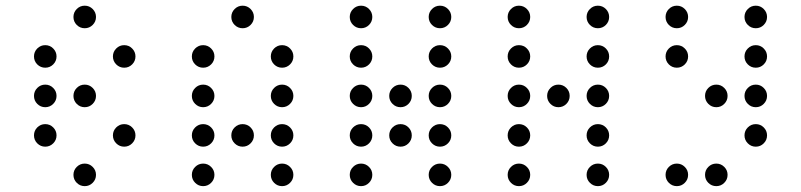

<svg xmlns="http://www.w3.org/2000/svg" viewBox="-20 -674 2774 665"><path d="M234.4 -615.2Q234.4 -631.3 245.8 -642.8Q257.3 -654.3 273.4 -654.3Q289.6 -654.3 301 -642.8Q312.5 -631.3 312.5 -615.2Q312.5 -599.1 301 -587.6Q289.6 -576.2 273.4 -576.2Q257.3 -576.2 245.8 -587.6Q234.4 -599.1 234.4 -615.2ZM371.1 -478.5Q371.1 -494.6 382.6 -506.1Q394 -517.6 410.2 -517.6Q426.3 -517.6 437.7 -506.1Q449.2 -494.6 449.2 -478.5Q449.2 -462.4 437.7 -450.9Q426.3 -439.5 410.2 -439.5Q394 -439.5 382.6 -450.9Q371.1 -462.4 371.1 -478.5ZM97.7 -478.5Q97.7 -494.6 109.1 -506.1Q120.6 -517.6 136.7 -517.6Q152.8 -517.6 164.3 -506.1Q175.8 -494.6 175.8 -478.5Q175.8 -462.4 164.3 -450.9Q152.8 -439.5 136.7 -439.5Q120.6 -439.5 109.1 -450.9Q97.7 -462.4 97.7 -478.5ZM97.7 -341.8Q97.7 -357.9 109.1 -369.4Q120.6 -380.9 136.7 -380.9Q152.8 -380.9 164.3 -369.4Q175.8 -357.9 175.8 -341.8Q175.8 -325.7 164.3 -314.2Q152.8 -302.7 136.7 -302.7Q120.6 -302.7 109.1 -314.2Q97.7 -325.7 97.7 -341.8ZM371.1 -205.1Q371.1 -221.2 382.6 -232.7Q394 -244.1 410.2 -244.1Q426.3 -244.1 437.7 -232.7Q449.2 -221.2 449.2 -205.1Q449.2 -189 437.7 -177.5Q426.3 -166 410.2 -166Q394 -166 382.6 -177.5Q371.1 -189 371.1 -205.1ZM97.7 -205.1Q97.7 -221.2 109.1 -232.7Q120.6 -244.1 136.7 -244.1Q152.8 -244.1 164.3 -232.7Q175.8 -221.2 175.8 -205.1Q175.8 -189 164.3 -177.5Q152.8 -166 136.7 -166Q120.6 -166 109.1 -177.5Q97.7 -189 97.7 -205.1ZM234.4 -68.4Q234.4 -84.5 245.8 -95.9Q257.3 -107.4 273.4 -107.4Q289.6 -107.4 301 -95.9Q312.5 -84.5 312.5 -68.4Q312.5 -52.2 301 -40.8Q289.6 -29.3 273.4 -29.3Q257.3 -29.3 245.8 -40.8Q234.4 -52.2 234.4 -68.4ZM234.4 -341.8Q234.4 -357.9 245.8 -369.4Q257.3 -380.9 273.4 -380.9Q289.6 -380.9 301 -369.4Q312.5 -357.9 312.5 -341.8Q312.5 -325.7 301 -314.2Q289.6 -302.7 273.4 -302.7Q257.3 -302.7 245.8 -314.2Q234.4 -325.7 234.4 -341.8Z M859.4 -615.2Q859.4 -599.1 847.9 -587.6Q836.4 -576.2 820.3 -576.2Q804.2 -576.2 792.7 -587.6Q781.2 -599.1 781.2 -615.2Q781.2 -631.3 792.7 -642.8Q804.2 -654.3 820.3 -654.3Q836.4 -654.3 847.9 -642.8Q859.4 -631.3 859.4 -615.2ZM722.7 -478.5Q722.7 -462.4 711.2 -450.9Q699.7 -439.5 683.6 -439.5Q667.5 -439.5 656 -450.9Q644.5 -462.4 644.5 -478.5Q644.5 -494.6 656 -506.1Q667.5 -517.6 683.6 -517.6Q699.7 -517.6 711.2 -506.1Q722.7 -494.6 722.7 -478.5ZM996.1 -478.5Q996.1 -462.4 984.6 -450.9Q973.1 -439.5 957 -439.5Q940.9 -439.5 929.4 -450.9Q918 -462.4 918 -478.5Q918 -494.6 929.4 -506.1Q940.9 -517.6 957 -517.6Q973.1 -517.6 984.6 -506.1Q996.1 -494.6 996.1 -478.5ZM722.7 -341.8Q722.7 -325.7 711.2 -314.2Q699.7 -302.7 683.6 -302.7Q667.5 -302.7 656 -314.2Q644.5 -325.7 644.5 -341.8Q644.5 -357.9 656 -369.4Q667.5 -380.9 683.6 -380.9Q699.7 -380.9 711.2 -369.4Q722.7 -357.9 722.7 -341.8ZM996.1 -341.8Q996.1 -325.7 984.6 -314.2Q973.1 -302.7 957 -302.7Q940.9 -302.7 929.4 -314.2Q918 -325.7 918 -341.8Q918 -357.9 929.4 -369.4Q940.9 -380.9 957 -380.9Q973.1 -380.9 984.6 -369.4Q996.1 -357.9 996.1 -341.8ZM722.7 -205.1Q722.7 -189 711.2 -177.5Q699.7 -166 683.6 -166Q667.5 -166 656 -177.5Q644.5 -189 644.5 -205.1Q644.5 -221.2 656 -232.7Q667.5 -244.1 683.6 -244.1Q699.7 -244.1 711.2 -232.7Q722.7 -221.2 722.7 -205.1ZM859.4 -205.1Q859.4 -189 847.9 -177.5Q836.4 -166 820.3 -166Q804.2 -166 792.7 -177.5Q781.2 -189 781.2 -205.1Q781.2 -221.2 792.7 -232.7Q804.2 -244.1 820.3 -244.1Q836.4 -244.1 847.9 -232.7Q859.4 -221.2 859.4 -205.1ZM996.1 -205.1Q996.1 -189 984.6 -177.5Q973.1 -166 957 -166Q940.9 -166 929.4 -177.5Q918 -189 918 -205.1Q918 -221.2 929.4 -232.7Q940.9 -244.1 957 -244.1Q973.1 -244.1 984.6 -232.7Q996.1 -221.2 996.1 -205.1ZM722.7 -68.4Q722.7 -52.2 711.2 -40.8Q699.7 -29.3 683.6 -29.3Q667.5 -29.3 656 -40.8Q644.5 -52.2 644.5 -68.4Q644.5 -84.5 656 -95.9Q667.5 -107.4 683.6 -107.4Q699.7 -107.4 711.2 -95.9Q722.7 -84.5 722.7 -68.4ZM996.1 -68.4Q996.1 -52.2 984.6 -40.8Q973.1 -29.3 957 -29.3Q940.9 -29.3 929.4 -40.8Q918 -52.2 918 -68.4Q918 -84.5 929.4 -95.9Q940.9 -107.4 957 -107.4Q973.1 -107.4 984.6 -95.9Q996.1 -84.5 996.1 -68.4Z M1269.5 -615.2Q1269.5 -599.1 1258.1 -587.6Q1246.6 -576.2 1230.5 -576.2Q1214.4 -576.2 1202.9 -587.6Q1191.4 -599.1 1191.4 -615.2Q1191.4 -631.3 1202.9 -642.8Q1214.4 -654.3 1230.5 -654.3Q1246.6 -654.3 1258.1 -642.8Q1269.5 -631.3 1269.5 -615.2ZM1543 -615.2Q1543 -599.1 1531.5 -587.6Q1520 -576.2 1503.9 -576.2Q1487.8 -576.2 1476.3 -587.6Q1464.8 -599.1 1464.8 -615.2Q1464.8 -631.3 1476.3 -642.8Q1487.8 -654.3 1503.9 -654.3Q1520 -654.3 1531.5 -642.8Q1543 -631.3 1543 -615.2ZM1269.5 -478.5Q1269.5 -462.4 1258.1 -450.9Q1246.6 -439.5 1230.5 -439.5Q1214.4 -439.5 1202.9 -450.9Q1191.4 -462.4 1191.4 -478.5Q1191.4 -494.6 1202.9 -506.1Q1214.4 -517.6 1230.5 -517.6Q1246.6 -517.6 1258.1 -506.1Q1269.5 -494.6 1269.5 -478.5ZM1543 -478.5Q1543 -462.4 1531.5 -450.9Q1520 -439.5 1503.9 -439.5Q1487.8 -439.5 1476.3 -450.9Q1464.8 -462.4 1464.8 -478.5Q1464.8 -494.6 1476.3 -506.1Q1487.8 -517.6 1503.9 -517.6Q1520 -517.6 1531.5 -506.1Q1543 -494.6 1543 -478.5ZM1269.5 -341.8Q1269.5 -325.7 1258.1 -314.2Q1246.6 -302.7 1230.5 -302.7Q1214.4 -302.7 1202.9 -314.2Q1191.4 -325.7 1191.4 -341.8Q1191.4 -357.9 1202.9 -369.4Q1214.4 -380.9 1230.5 -380.9Q1246.6 -380.9 1258.1 -369.4Q1269.5 -357.9 1269.5 -341.8ZM1406.2 -341.8Q1406.2 -325.7 1394.8 -314.2Q1383.3 -302.7 1367.2 -302.7Q1351.1 -302.7 1339.6 -314.2Q1328.1 -325.7 1328.1 -341.8Q1328.1 -357.9 1339.6 -369.4Q1351.1 -380.9 1367.2 -380.9Q1383.3 -380.9 1394.8 -369.4Q1406.2 -357.9 1406.2 -341.8ZM1543 -341.8Q1543 -325.7 1531.5 -314.2Q1520 -302.7 1503.9 -302.7Q1487.8 -302.7 1476.3 -314.2Q1464.8 -325.7 1464.8 -341.8Q1464.8 -357.9 1476.3 -369.4Q1487.8 -380.9 1503.9 -380.9Q1520 -380.9 1531.5 -369.4Q1543 -357.9 1543 -341.8ZM1269.5 -205.1Q1269.5 -189 1258.1 -177.5Q1246.6 -166 1230.5 -166Q1214.4 -166 1202.9 -177.5Q1191.4 -189 1191.4 -205.1Q1191.4 -221.2 1202.9 -232.7Q1214.4 -244.1 1230.5 -244.1Q1246.6 -244.1 1258.1 -232.7Q1269.5 -221.2 1269.5 -205.1ZM1406.2 -205.1Q1406.2 -189 1394.8 -177.5Q1383.3 -166 1367.2 -166Q1351.1 -166 1339.6 -177.5Q1328.1 -189 1328.1 -205.1Q1328.1 -221.2 1339.6 -232.7Q1351.1 -244.1 1367.2 -244.1Q1383.3 -244.1 1394.8 -232.7Q1406.2 -221.2 1406.2 -205.1ZM1543 -205.1Q1543 -189 1531.5 -177.5Q1520 -166 1503.9 -166Q1487.8 -166 1476.3 -177.5Q1464.8 -189 1464.8 -205.1Q1464.8 -221.2 1476.3 -232.7Q1487.8 -244.1 1503.9 -244.1Q1520 -244.1 1531.5 -232.7Q1543 -221.2 1543 -205.1ZM1269.5 -68.4Q1269.5 -52.2 1258.1 -40.8Q1246.6 -29.3 1230.5 -29.3Q1214.4 -29.3 1202.9 -40.8Q1191.4 -52.2 1191.4 -68.4Q1191.4 -84.5 1202.9 -95.9Q1214.4 -107.4 1230.5 -107.4Q1246.6 -107.4 1258.1 -95.9Q1269.5 -84.5 1269.5 -68.4ZM1543 -68.4Q1543 -52.2 1531.5 -40.8Q1520 -29.3 1503.9 -29.3Q1487.8 -29.3 1476.3 -40.8Q1464.8 -52.2 1464.8 -68.4Q1464.8 -84.5 1476.3 -95.9Q1487.8 -107.4 1503.9 -107.4Q1520 -107.4 1531.5 -95.9Q1543 -84.5 1543 -68.4Z M1816.4 -615.2Q1816.4 -599.1 1804.9 -587.6Q1793.5 -576.2 1777.3 -576.2Q1761.2 -576.2 1749.8 -587.6Q1738.3 -599.1 1738.3 -615.2Q1738.3 -631.3 1749.8 -642.8Q1761.2 -654.3 1777.3 -654.3Q1793.5 -654.3 1804.9 -642.8Q1816.4 -631.3 1816.4 -615.2ZM2089.8 -615.2Q2089.8 -599.1 2078.4 -587.6Q2066.9 -576.2 2050.8 -576.2Q2034.7 -576.2 2023.2 -587.6Q2011.7 -599.1 2011.7 -615.2Q2011.7 -631.3 2023.2 -642.8Q2034.7 -654.3 2050.8 -654.3Q2066.9 -654.3 2078.4 -642.8Q2089.8 -631.3 2089.8 -615.2ZM1816.4 -478.5Q1816.4 -462.4 1804.9 -450.9Q1793.5 -439.5 1777.3 -439.5Q1761.2 -439.5 1749.8 -450.9Q1738.3 -462.4 1738.3 -478.5Q1738.3 -494.6 1749.8 -506.1Q1761.2 -517.6 1777.3 -517.6Q1793.5 -517.6 1804.9 -506.1Q1816.4 -494.6 1816.4 -478.5ZM2089.8 -478.5Q2089.8 -462.4 2078.4 -450.9Q2066.9 -439.5 2050.8 -439.5Q2034.7 -439.5 2023.2 -450.9Q2011.7 -462.4 2011.7 -478.5Q2011.7 -494.6 2023.2 -506.1Q2034.7 -517.6 2050.8 -517.6Q2066.9 -517.6 2078.4 -506.1Q2089.8 -494.6 2089.8 -478.5ZM1816.4 -341.8Q1816.4 -325.7 1804.9 -314.2Q1793.5 -302.7 1777.3 -302.7Q1761.2 -302.7 1749.8 -314.2Q1738.3 -325.7 1738.3 -341.8Q1738.3 -357.9 1749.8 -369.4Q1761.2 -380.9 1777.3 -380.9Q1793.5 -380.9 1804.9 -369.4Q1816.4 -357.9 1816.4 -341.8ZM1953.1 -341.8Q1953.1 -325.7 1941.7 -314.2Q1930.2 -302.7 1914.1 -302.7Q1897.9 -302.7 1886.5 -314.2Q1875 -325.7 1875 -341.8Q1875 -357.9 1886.5 -369.4Q1897.9 -380.9 1914.1 -380.9Q1930.2 -380.9 1941.7 -369.4Q1953.1 -357.9 1953.1 -341.8ZM2089.8 -341.8Q2089.8 -325.7 2078.4 -314.2Q2066.9 -302.7 2050.8 -302.7Q2034.7 -302.7 2023.2 -314.2Q2011.7 -325.7 2011.7 -341.8Q2011.7 -357.9 2023.2 -369.4Q2034.7 -380.9 2050.8 -380.9Q2066.9 -380.9 2078.4 -369.4Q2089.8 -357.9 2089.8 -341.8ZM1816.4 -205.1Q1816.4 -189 1804.9 -177.5Q1793.5 -166 1777.3 -166Q1761.2 -166 1749.8 -177.5Q1738.3 -189 1738.3 -205.1Q1738.3 -221.2 1749.8 -232.7Q1761.2 -244.1 1777.3 -244.1Q1793.5 -244.1 1804.9 -232.7Q1816.4 -221.2 1816.4 -205.1ZM2089.8 -205.1Q2089.8 -189 2078.4 -177.5Q2066.9 -166 2050.8 -166Q2034.7 -166 2023.2 -177.5Q2011.7 -189 2011.7 -205.1Q2011.7 -221.2 2023.2 -232.7Q2034.7 -244.1 2050.8 -244.1Q2066.9 -244.1 2078.4 -232.7Q2089.8 -221.2 2089.8 -205.1ZM1816.4 -68.4Q1816.4 -52.2 1804.9 -40.8Q1793.5 -29.3 1777.3 -29.3Q1761.2 -29.3 1749.8 -40.8Q1738.3 -52.2 1738.3 -68.4Q1738.3 -84.5 1749.8 -95.9Q1761.2 -107.4 1777.3 -107.4Q1793.5 -107.4 1804.9 -95.9Q1816.4 -84.5 1816.4 -68.4ZM2089.8 -68.4Q2089.8 -52.2 2078.4 -40.8Q2066.9 -29.3 2050.8 -29.3Q2034.7 -29.3 2023.2 -40.8Q2011.7 -52.2 2011.7 -68.4Q2011.7 -84.5 2023.2 -95.9Q2034.7 -107.4 2050.8 -107.4Q2066.9 -107.4 2078.4 -95.9Q2089.8 -84.5 2089.8 -68.4Z M2363.3 -615.2Q2363.3 -599.1 2351.8 -587.6Q2340.3 -576.2 2324.2 -576.2Q2308.1 -576.2 2296.6 -587.6Q2285.2 -599.1 2285.2 -615.2Q2285.2 -631.3 2296.6 -642.8Q2308.1 -654.3 2324.2 -654.3Q2340.3 -654.3 2351.8 -642.8Q2363.3 -631.3 2363.3 -615.2ZM2636.7 -615.2Q2636.7 -599.1 2625.2 -587.6Q2613.8 -576.2 2597.7 -576.2Q2581.5 -576.2 2570.1 -587.6Q2558.6 -599.1 2558.6 -615.2Q2558.6 -631.3 2570.1 -642.8Q2581.5 -654.3 2597.7 -654.3Q2613.8 -654.3 2625.2 -642.8Q2636.7 -631.3 2636.7 -615.2ZM2363.3 -478.5Q2363.3 -462.4 2351.8 -450.9Q2340.3 -439.5 2324.2 -439.5Q2308.1 -439.5 2296.6 -450.9Q2285.2 -462.4 2285.2 -478.5Q2285.2 -494.6 2296.6 -506.1Q2308.1 -517.6 2324.2 -517.6Q2340.3 -517.6 2351.8 -506.1Q2363.3 -494.6 2363.3 -478.5ZM2636.7 -478.5Q2636.7 -462.4 2625.2 -450.9Q2613.8 -439.5 2597.7 -439.5Q2581.5 -439.5 2570.1 -450.9Q2558.6 -462.4 2558.6 -478.5Q2558.6 -494.6 2570.1 -506.1Q2581.5 -517.6 2597.7 -517.6Q2613.8 -517.6 2625.2 -506.1Q2636.7 -494.6 2636.7 -478.5ZM2500 -341.8Q2500 -325.7 2488.5 -314.2Q2477.1 -302.7 2460.9 -302.7Q2444.8 -302.7 2433.3 -314.2Q2421.9 -325.7 2421.9 -341.8Q2421.9 -357.9 2433.3 -369.4Q2444.8 -380.9 2460.9 -380.9Q2477.1 -380.9 2488.5 -369.4Q2500 -357.9 2500 -341.8ZM2636.7 -341.8Q2636.7 -325.7 2625.2 -314.2Q2613.8 -302.7 2597.7 -302.7Q2581.5 -302.7 2570.1 -314.2Q2558.6 -325.7 2558.6 -341.8Q2558.6 -357.9 2570.1 -369.4Q2581.5 -380.9 2597.7 -380.9Q2613.8 -380.9 2625.2 -369.4Q2636.7 -357.9 2636.7 -341.8ZM2636.7 -205.1Q2636.7 -189 2625.2 -177.5Q2613.8 -166 2597.7 -166Q2581.5 -166 2570.1 -177.5Q2558.6 -189 2558.6 -205.1Q2558.6 -221.2 2570.1 -232.7Q2581.5 -244.1 2597.7 -244.1Q2613.8 -244.1 2625.2 -232.7Q2636.7 -221.2 2636.7 -205.1ZM2363.3 -68.4Q2363.3 -52.2 2351.8 -40.8Q2340.3 -29.3 2324.2 -29.3Q2308.1 -29.3 2296.6 -40.8Q2285.2 -52.2 2285.2 -68.4Q2285.2 -84.5 2296.6 -95.9Q2308.1 -107.4 2324.2 -107.4Q2340.3 -107.4 2351.8 -95.9Q2363.3 -84.5 2363.3 -68.4ZM2500 -68.4Q2500 -52.2 2488.5 -40.8Q2477.1 -29.3 2460.9 -29.3Q2444.8 -29.3 2433.3 -40.8Q2421.9 -52.2 2421.9 -68.4Q2421.9 -84.5 2433.3 -95.9Q2444.8 -107.4 2460.9 -107.4Q2477.1 -107.4 2488.5 -95.9Q2500 -84.5 2500 -68.4Z"/></svg>

Font: DatDot Light
Style: Regular
Weight: 300
Designer: GGBot
Version: 1.00